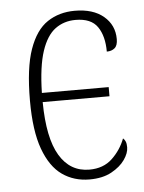

<svg xmlns="http://www.w3.org/2000/svg" viewBox="-45 -580 470 627"><g transform="rotate(-5 190.0 -266.5)"><path d="M224 10Q173 10 134.5 -17Q96 -44 74 -104Q52 -164 52 -263Q52 -370 73.5 -431Q95 -492 133.5 -517.5Q172 -543 223 -543Q283 -543 317.5 -514Q352 -485 352 -439Q352 -418 342 -409.5Q332 -401 316 -401Q316 -452 295 -482.5Q274 -513 223 -513Q185 -513 156.5 -492Q128 -471 111.5 -421.5Q95 -372 93 -285H312V-255H93Q94 -137 128.5 -79.5Q163 -22 226 -22Q272 -22 301 -49.5Q330 -77 344 -114Q349 -110 352 -103Q355 -96 355 -84Q355 -65 340 -43.5Q325 -22 296 -6Q267 10 224 10Z"/></g></svg>

Font: Noto Serif Condensed ExtraLight
Style: Regular
Weight: 200
Width: 3
Designer: Monotype Design Team
Foundry: Monotype Imaging Inc.
Version: Version 2.013; ttfautohint (v1.8.4.7-5d5b)